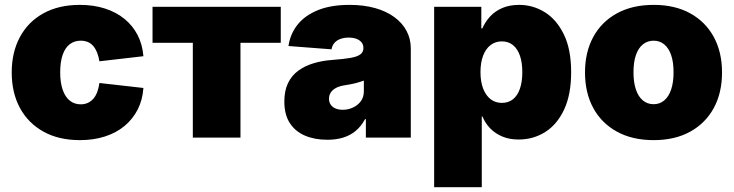

<svg xmlns="http://www.w3.org/2000/svg" viewBox="-20 -567 3023 791"><path d="M309.1 10.3Q221.7 10.3 158.7 -24.9Q95.7 -60.1 62 -122.6Q28.3 -185.1 28.3 -268.6Q28.3 -351.6 62 -414.3Q95.7 -477.1 158.7 -512Q221.7 -546.9 309.1 -546.9Q365.7 -546.9 412.1 -532Q458.5 -517.1 492.7 -489.3Q526.9 -461.4 546.9 -422.6Q566.9 -383.8 570.8 -335.4L389.6 -314.5Q386.2 -335 379.9 -350.8Q373.5 -366.7 364 -377.7Q354.5 -388.7 341.6 -394Q328.6 -399.4 312.5 -399.4Q286.6 -399.4 267.6 -385Q248.5 -370.6 238.3 -341.6Q228 -312.5 228 -269Q228 -226.6 238.3 -197Q248.5 -167.5 267.6 -152.3Q286.6 -137.2 312.5 -137.2Q328.6 -137.2 341.6 -143.1Q354.5 -148.9 364.3 -159.9Q374 -170.9 380.4 -187.5Q386.7 -204.1 389.6 -225.1L570.8 -204.6Q567.4 -155.3 547.4 -116Q527.3 -76.7 493.4 -48.3Q459.5 -20 412.8 -4.9Q366.2 10.3 309.1 10.3Z M774.4 0V-390.6H608.4V-539.1H1136.7V-390.6H970.7V0Z M1328.6 8.8Q1276.4 8.8 1236.3 -8.3Q1196.3 -25.4 1173.8 -60.3Q1151.4 -95.2 1151.4 -148.4Q1151.4 -193.4 1166.5 -224.6Q1181.6 -255.9 1209 -275.9Q1236.3 -295.9 1272.7 -306.6Q1309.1 -317.4 1351.1 -320.3Q1397 -323.7 1424.6 -328.6Q1452.1 -333.5 1464.6 -343Q1477.1 -352.5 1477.1 -367.7V-369.6Q1477.1 -383.3 1469.5 -392.6Q1461.9 -401.9 1448.5 -407Q1435.1 -412.1 1416 -412.1Q1397.5 -412.1 1382.6 -406.7Q1367.7 -401.4 1358.2 -390.6Q1348.6 -379.9 1345.7 -363.8L1168.5 -377.4Q1175.3 -426.3 1205.3 -464.6Q1235.4 -502.9 1289.1 -524.9Q1342.8 -546.9 1419.9 -546.9Q1478.5 -546.9 1525.4 -533.7Q1572.3 -520.5 1605 -496.3Q1637.7 -472.2 1655 -439.5Q1672.4 -406.7 1672.4 -367.7V0H1487.3V-76.2H1483.9Q1467.3 -45.4 1444.3 -26.9Q1421.4 -8.3 1392.6 0.2Q1363.8 8.8 1328.6 8.8ZM1392.1 -114.7Q1414.1 -114.7 1433.8 -123.8Q1453.6 -132.8 1466.3 -149.7Q1479 -166.5 1479 -190.9V-234.9Q1471.2 -232.4 1462.6 -229.5Q1454.1 -226.6 1444.1 -224.1Q1434.1 -221.7 1423.6 -219.7Q1413.1 -217.8 1400.9 -215.8Q1378.4 -212.4 1364 -204.6Q1349.6 -196.8 1342.5 -185.5Q1335.4 -174.3 1335.4 -160.2Q1335.4 -145.5 1342.8 -135.3Q1350.1 -125 1362.8 -119.9Q1375.5 -114.7 1392.1 -114.7Z M1768.6 204.1V-539.1H1962.9V-450.2H1967.3Q1979 -477.5 1999.5 -499.5Q2020 -521.5 2049.8 -534.2Q2079.6 -546.9 2118.7 -546.9Q2175.3 -546.9 2223.9 -517.1Q2272.5 -487.3 2302.7 -425.8Q2333 -364.3 2333 -269.5Q2333 -177.7 2304.2 -116Q2275.4 -54.2 2226.3 -23.2Q2177.2 7.8 2116.7 7.8Q2079.1 7.8 2049.8 -4.4Q2020.5 -16.6 1999.8 -37.8Q1979 -59.1 1967.8 -86.9H1964.8V204.1ZM2047.4 -143.1Q2074.7 -143.1 2093.5 -158.2Q2112.3 -173.3 2122.1 -201.9Q2131.8 -230.5 2131.8 -269.5Q2131.8 -309.1 2122.1 -337.4Q2112.3 -365.7 2093.5 -381.1Q2074.7 -396.5 2047.4 -396.5Q2020.5 -396.5 2000.7 -381.1Q1981 -365.7 1970.2 -337.4Q1959.5 -309.1 1959.5 -269.5Q1959.5 -231 1970.2 -202.6Q1981 -174.3 2000.7 -158.7Q2020.5 -143.1 2047.4 -143.1Z M2672.9 10.3Q2585 10.3 2521.5 -24.7Q2458 -59.6 2424.1 -122.1Q2390.1 -184.6 2390.1 -268.6Q2390.1 -352.1 2424.1 -414.6Q2458 -477.1 2521.5 -512Q2585 -546.9 2672.9 -546.9Q2760.7 -546.9 2823.7 -512Q2886.7 -477.1 2920.7 -414.6Q2954.6 -352.1 2954.6 -268.6Q2954.6 -184.6 2920.7 -122.1Q2886.7 -59.6 2823.7 -24.7Q2760.7 10.3 2672.9 10.3ZM2672.9 -137.7Q2697.8 -137.7 2716.3 -153.1Q2734.9 -168.5 2744.9 -198Q2754.9 -227.5 2754.9 -269Q2754.9 -311.5 2744.9 -340.3Q2734.9 -369.1 2716.3 -384.3Q2697.8 -399.4 2672.9 -399.4Q2647.5 -399.4 2628.7 -384.3Q2609.9 -369.1 2599.9 -340.3Q2589.8 -311.5 2589.8 -269Q2589.8 -227.5 2599.9 -198Q2609.9 -168.5 2628.7 -153.1Q2647.5 -137.7 2672.9 -137.7Z"/></svg>

Font: Inter 18pt Black
Style: Regular
Weight: 900
Designer: Rasmus Andersson
Foundry: rsms
Version: Version 4.001;git-66647c0bb